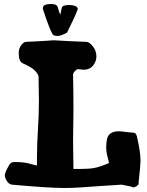

<svg xmlns="http://www.w3.org/2000/svg" viewBox="-20 -934 732 956"><path d="M280.3 -860.4Q286.1 -885.7 287.1 -893.6Q290 -909.2 324.2 -909.2Q340.8 -909.2 354 -904.3Q367.2 -899.4 367.2 -889.6Q367.2 -888.7 366.2 -885.7Q351.6 -846.7 314.5 -773.4Q312.5 -770.5 308.6 -768.6Q281.2 -754.9 267.6 -754.9Q246.1 -754.9 241.2 -764.6Q227.5 -789.1 209 -842.8Q199.2 -870.1 193.4 -889.6Q193.4 -891.6 193.4 -893.6Q193.4 -914.1 233.4 -914.1Q260.7 -914.1 265.6 -902.3Q267.6 -899.4 269.5 -891.6Q271.5 -883.8 274.4 -875Q277.3 -866.2 280.3 -860.4ZM111.3 -725.6Q149.4 -727.5 178.2 -729Q207 -730.5 218.3 -731.4Q229.5 -732.4 237.3 -732.9Q245.1 -733.4 250 -733.4Q254.9 -733.4 267.6 -732.4Q280.3 -731.4 317.9 -729.5Q355.5 -727.5 410.2 -725.6Q425.8 -724.6 442.9 -702.6Q460 -680.7 460 -653.3Q460 -630.9 446.3 -611.3Q428.7 -586.9 396.5 -586.9Q389.6 -586.9 379.9 -588.4Q370.1 -589.8 368.2 -589.8Q365.2 -589.8 364.3 -588.9Q348.6 -579.1 343.8 -565.4Q345.7 -478.5 345.7 -385.7Q345.7 -347.7 344.7 -305.7Q343.8 -263.7 343.8 -230.5Q343.8 -223.6 345.7 -92.8H378.9Q422.9 -92.8 449.7 -97.7Q476.6 -102.5 522.5 -122.1Q522.5 -127 515.6 -152.3Q508.8 -177.7 508.8 -201.2Q508.8 -221.7 512.7 -241.2Q521.5 -280.3 571.3 -280.3Q584 -280.3 604.5 -277.3Q625 -274.4 629.9 -274.4H632.8Q646.5 -274.4 652.3 -271Q658.2 -267.6 661.1 -256.8Q679.7 -177.7 679.7 -134.8Q679.7 -112.3 669.9 -22.5Q669.9 -21.5 670.4 -21.5Q670.9 -21.5 670.9 -20.5Q670.9 -14.6 661.1 -7.8Q651.4 -1 643.6 -1Q640.6 -1 638.7 -2.9L628.9 -5.9Q618.2 -7.8 605.5 -10.7Q592.8 -13.7 585.9 -14.6Q531.2 -11.7 472.7 -7.3Q414.1 -2.9 376.5 -0.5Q338.9 2 300.8 2Q220.7 2 39.1 -14.6Q24.4 -16.6 14.2 -32.7Q3.9 -48.8 3.9 -60.5Q3.9 -75.2 27.3 -115.2Q35.2 -126 47.9 -127H63.5Q98.6 -127 128.9 -118.7Q159.2 -110.4 160.2 -110.4H164.1V-152.3Q164.1 -214.8 168.9 -289.1Q173.8 -363.3 173.8 -434.6Q173.8 -458 171.9 -555.7Q164.1 -574.2 147.9 -587.9Q131.8 -601.6 92.8 -619.1Q73.2 -627.9 73.2 -669.9Q73.2 -700.2 95.7 -719.7Q102.5 -725.6 111.3 -725.6Z"/></svg>

Font: Essays1743
Style: Bold
Weight: 700
Designer: Based on the typeface in a 1743 English translation of the essays of Montaigne.  PostScript/TrueType font designed by Jo
Version: Version 002.100